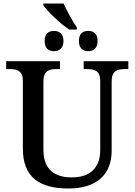

<svg xmlns="http://www.w3.org/2000/svg" viewBox="-20 -1062 765 1092"><path d="M374 -894H417V-906C390 -945 358 -1005 342 -1042H226V-1032C250 -999 320 -928 374 -894ZM287 -771C316 -771 341 -786 341 -829C341 -872 316 -886 287 -886C257 -886 234 -872 234 -829C234 -786 257 -771 287 -771ZM482 -771C511 -771 535 -786 535 -829C535 -872 511 -886 482 -886C452 -886 429 -872 429 -829C429 -786 452 -771 482 -771ZM369 10C532 10 615 -71 615 -205V-599C615 -660 648 -669 689 -669H710V-714H456V-669H477C517 -669 550 -660 550 -603V-207C550 -113 497 -53 389 -53C293 -53 227 -95 227 -210V-599C227 -660 260 -669 300 -669H321V-714H15V-669H37C76 -669 110 -660 110 -603V-217C110 -53 206 10 369 10Z"/></svg>

Font: Noto Serif Medium
Style: Regular
Weight: 500
Designer: Monotype Design Team
Foundry: Monotype Imaging Inc.
Version: Version 2.013